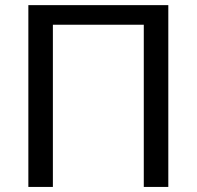

<svg xmlns="http://www.w3.org/2000/svg" viewBox="-20 -737 775 757"><path d="M643.6 0Q619.1 0 546.9 0Q546.9 -160.2 546.9 -639.6Q457 -639.6 188.5 -639.6Q188.5 -480.5 188.5 0Q164.1 0 91.8 0Q91.8 -67.4 91.8 -268.6Q91.8 -380.9 91.8 -716.8Q229.5 -716.8 643.6 -716.8Q643.6 -537.1 643.6 0Z"/></svg>

Font: Lato
Style: Regular
Weight: 400
Designer: Lukasz Dziedzic with Adam Twardoch and Botio Nikoltchev
Version: Version 2.015; 2015-08-06; http://www.latofonts.com/